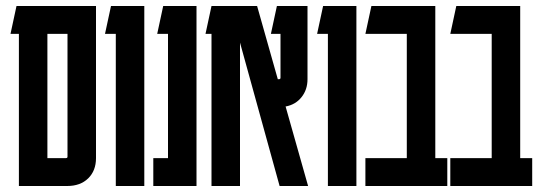

<svg xmlns="http://www.w3.org/2000/svg" viewBox="-20 -620 1794 640"><path d="M300 -600V-93Q300 -51 274 -25.5Q248 0 204 0H43V-507H15L35 -600ZM205 -98V-507H138V-93H200Q205 -93 205 -98Z M461 -600V0H366V-507H330L350 -600Z M635 -600V0H491V-93H540V-507H504L524 -600Z M685 0V-507H665L685 -600H837L906 -356H910Q915 -356 915 -361V-507H883L903 -600H1005V-356Q1005 -321 985 -296Q965 -271 932 -265L1007 0H912L780 -478V0Z M1168 -600V0H1073V-507H1037L1057 -600Z M1471 -93V0H1198V-93H1336V-507H1198L1218 -600H1431V-93Z M1754 -93V0H1481V-93H1619V-507H1481L1501 -600H1714V-93Z"/></svg>

Font: Karantina
Style: Regular
Weight: 400
Designer: Rony Koch
Foundry: Rony Koch
Version: Version 1.000; ttfautohint (v1.8.3)